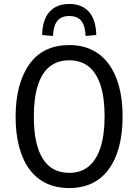

<svg xmlns="http://www.w3.org/2000/svg" viewBox="-20 -942 699 971"><path d="M330 9Q265 9 215 -14.5Q165 -38 130 -84.5Q95 -131 77 -198.5Q59 -266 59 -352Q59 -438 77.5 -505.5Q96 -573 130.5 -620Q165 -667 215 -690.5Q265 -714 330 -714Q395 -714 444.5 -690Q494 -666 528.5 -620Q563 -574 581.5 -507Q600 -440 600 -353Q600 -267 582 -199.5Q564 -132 529 -85Q494 -38 444.5 -14.5Q395 9 330 9ZM330 -68Q389 -68 428 -100Q467 -132 488 -195.5Q509 -259 509 -353Q509 -448 488.5 -511Q468 -574 428.5 -605.5Q389 -637 330 -637Q271 -637 231.5 -605.5Q192 -574 171.5 -510.5Q151 -447 151 -352Q151 -258 171.5 -194.5Q192 -131 231.5 -99.5Q271 -68 330 -68ZM248 -760 193 -765Q195 -844 231 -883Q267 -922 330 -922Q394 -922 429.5 -882.5Q465 -843 467 -765L413 -760Q411 -811 391.5 -836Q372 -861 330 -861Q290 -861 270 -836.5Q250 -812 248 -760Z"/></svg>

Font: Nunito Sans 10pt Condensed Medium
Style: Regular
Weight: 500
Width: 3
Designer: Vernon Adams
Foundry: Vernon Adams
Version: Version 3.101;gftools[0.9.27]